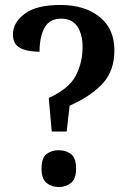

<svg xmlns="http://www.w3.org/2000/svg" viewBox="-20 -744 519 772"><path d="M176 -350Q257 -387 284.5 -439.5Q312 -492 312 -555Q312 -606 291 -637.5Q270 -669 226 -669Q179 -669 159 -632.5Q139 -596 139 -536Q89 -536 60.5 -551.5Q32 -567 32 -605Q32 -653 79 -688.5Q126 -724 223 -724Q321 -724 380.5 -676Q440 -628 440 -542Q440 -461 394.5 -410Q349 -359 260 -319L248 -215H188ZM216 8Q187 8 167 -8.5Q147 -25 147 -66Q147 -109 167 -124.5Q187 -140 216 -140Q245 -140 265.5 -124.5Q286 -109 286 -66Q286 -25 265.5 -8.5Q245 8 216 8Z"/></svg>

Font: Noto Serif Hebrew SemiCondensed SemiBold
Style: Regular
Weight: 600
Width: 4
Designer: Monotype Design Team
Foundry: Monotype Imaging Inc.
Version: Version 2.004; ttfautohint (v1.8.4.7-5d5b)